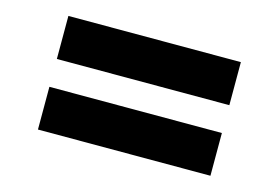

<svg xmlns="http://www.w3.org/2000/svg" viewBox="-58 -574 852 586"><g transform="rotate(15 367.5 -281.5)"><path d="M95 -325V-461H640V-325ZM95 -102V-237H640V-102Z"/></g></svg>

Font: Lexend Exa
Style: Bold
Weight: 700
Designer: Bonnie Shaver-Troup, Thomas Jockin
Foundry: Lexend
Version: Version 1.007